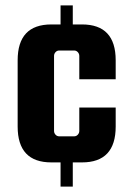

<svg xmlns="http://www.w3.org/2000/svg" viewBox="-20 -588 496 707"><path d="M406 -296H272V-382Q272 -390 266.5 -396Q261 -402 253 -402H198Q190 -402 184.5 -396Q179 -390 179 -382V-106Q179 -98 184.5 -92Q190 -86 198 -86H253Q261 -86 266.5 -92Q272 -98 272 -106V-192H406V-122Q406 10 282 10H248V99H203V10H169Q45 10 45 -122V-366Q45 -498 169 -498H203V-568H248V-498H282Q406 -498 406 -366Z"/></svg>

Font: Squada One
Style: Regular
Weight: 400
Designer: Joe Prince
Foundry: Joe Prince
Version: Version 1.001